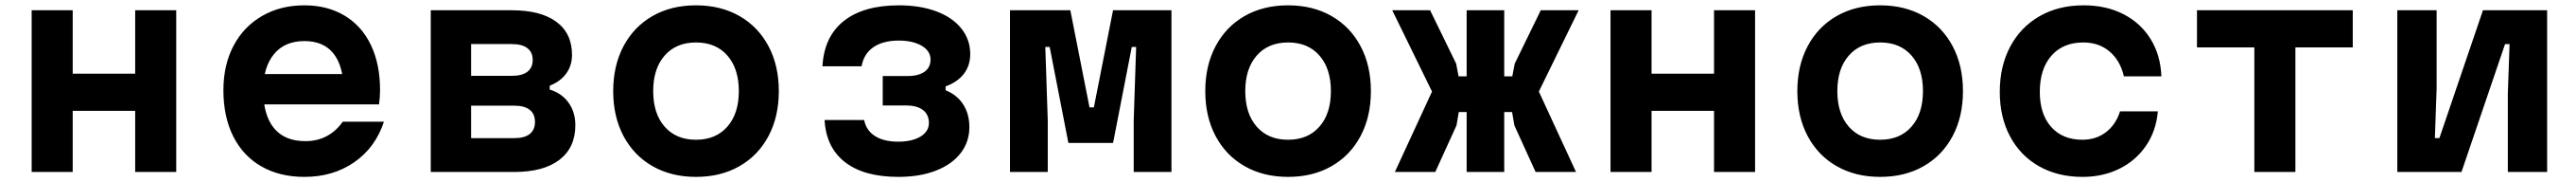

<svg xmlns="http://www.w3.org/2000/svg" viewBox="-20 -652 9790 690"><path d="M100.3 -613.1H256.3V-372.6H493.7V-613.1H649.7V0H493.7V-231.8H256.3V0H100.3Z M1333.7 -371.2 1285.5 -310.3Q1285.5 -400.7 1247.8 -448.5Q1210.1 -496.3 1136.7 -496.3Q1061.9 -496.3 1021.1 -446.7Q980.3 -397.1 980.3 -310.3Q980.3 -216.4 1020.8 -166.6Q1061.2 -116.9 1140.7 -116.9Q1185.8 -116.9 1221.8 -136Q1257.7 -155.1 1282.5 -190.6H1439Q1406.8 -92.7 1326.4 -37Q1246 18.6 1136.7 18.6Q1042.8 18.6 973.2 -21.2Q903.6 -61 866.3 -135.1Q829 -209.3 829 -310.3Q829 -405.9 867.6 -478.7Q906.2 -551.5 976.2 -591.6Q1046.1 -631.8 1136.7 -631.8Q1223.9 -631.8 1289 -593.1Q1354.1 -554.5 1389.2 -481.9Q1424.3 -409.2 1424.3 -310.9Q1424.3 -283.5 1420.3 -256.1H954.7V-371.2Z M1617 -613.1H1925.4Q2034.9 -613.1 2094.4 -569.3Q2153.8 -525.5 2153.8 -443.8Q2153.8 -403.2 2131.4 -372.8Q2109.1 -342.5 2069.1 -327.2V-312.5Q2115.4 -298.2 2140.9 -262.4Q2166.4 -226.5 2166.4 -177.2Q2166.4 -92.3 2106 -46.1Q2045.6 0 1934.1 0H1617ZM2013 -189.8Q2013 -220.3 1992.9 -235.8Q1972.9 -251.4 1934.1 -251.4H1770.3V-128.3H1934.1Q1972.9 -128.3 1992.9 -143.8Q2013 -159.4 2013 -189.8ZM2004.4 -424.7Q2004.4 -453.7 1984.3 -469.3Q1964.2 -484.9 1925.4 -484.9H1770.3V-364.5H1925.4Q1964.2 -364.5 1984.3 -380Q2004.4 -395.6 2004.4 -424.7Z M2310.3 -306.6Q2310.3 -403.4 2349.6 -477.1Q2388.9 -550.8 2459.9 -591.3Q2530.9 -631.8 2624.9 -631.8Q2718.9 -631.8 2790 -591.3Q2861.1 -550.8 2900.4 -477.1Q2939.7 -403.4 2939.7 -306.6Q2939.7 -209.7 2900.4 -136Q2861.1 -62.3 2790.1 -21.9Q2719.1 18.6 2625.1 18.6Q2531.1 18.6 2460 -21.9Q2388.9 -62.3 2349.6 -136Q2310.3 -209.7 2310.3 -306.6ZM2787.7 -306.6Q2787.7 -391.8 2744.2 -441.4Q2700.7 -491 2625.1 -491Q2549.5 -491 2505.9 -441.4Q2462.3 -391.8 2462.3 -306.6Q2462.3 -221.3 2505.8 -171.8Q2549.3 -122.2 2624.9 -122.2Q2700.5 -122.2 2744.1 -171.8Q2787.7 -221.3 2787.7 -306.6Z M3113.5 -197.1H3263.9Q3271.9 -157.1 3305.5 -136Q3339.2 -114.9 3393.9 -114.9Q3428.7 -114.9 3454.8 -123.6Q3480.9 -132.3 3495.5 -148.2Q3510.1 -164.1 3510.1 -185.2Q3510.1 -217.6 3487.6 -234.8Q3465.2 -252.1 3423.1 -252.1H3334.6V-363.8H3429.4Q3470.8 -363.8 3493.6 -380.2Q3516.3 -396.6 3516.3 -426.7Q3516.3 -447.7 3501.5 -463.8Q3486.6 -479.8 3459.3 -489Q3432.1 -498.2 3396.3 -498.2Q3335.5 -498.2 3299.1 -473.1Q3262.6 -448 3254.2 -400.6H3105.5Q3111.5 -512.8 3186.5 -572.3Q3261.5 -631.8 3396.3 -631.8Q3477.2 -631.8 3538.7 -608.8Q3600.1 -585.8 3633.6 -543.6Q3667.1 -501.5 3667.1 -447.1Q3667.1 -403.5 3642.8 -372Q3618.4 -340.5 3573.5 -324.5V-309.9Q3617.4 -291.9 3640.6 -255.8Q3663.8 -219.6 3663.8 -169.9Q3663.8 -114 3630.5 -71.2Q3597.1 -28.3 3536 -4.9Q3474.9 18.6 3393.9 18.6Q3264.1 18.6 3191.8 -36.8Q3119.5 -92.3 3113.5 -197.1Z M3818.2 -613.1H4047.5L4120.4 -244.9H4136.9L4209.8 -613.1H4431.8V0H4288.3V-194.9L4297.6 -474H4281L4209.9 -110H4040.1L3969 -474H3952.4L3961.7 -194.9V0H3818.2Z M4560.3 -306.6Q4560.3 -403.4 4599.6 -477.1Q4638.9 -550.8 4709.9 -591.3Q4780.9 -631.8 4874.9 -631.8Q4968.9 -631.8 5040 -591.3Q5111.1 -550.8 5150.4 -477.1Q5189.7 -403.4 5189.7 -306.6Q5189.7 -209.7 5150.4 -136Q5111.1 -62.3 5040.1 -21.9Q4969.1 18.6 4875.1 18.6Q4781.1 18.6 4710 -21.9Q4638.9 -62.3 4599.6 -136Q4560.3 -209.7 4560.3 -306.6ZM5037.7 -306.6Q5037.7 -391.8 4994.2 -441.4Q4950.7 -491 4875.1 -491Q4799.5 -491 4755.9 -441.4Q4712.3 -391.8 4712.3 -306.6Q4712.3 -221.3 4755.8 -171.8Q4799.3 -122.2 4874.9 -122.2Q4950.5 -122.2 4994.1 -171.8Q5037.7 -221.3 5037.7 -306.6Z M5735 -176.5 5726.3 -227.2H5686.4V-362.6H5727L5736.3 -410.7L5835.3 -613.1H5979.2L5828 -304.9L5969.2 0H5815.6ZM5422 -304.9 5270.8 -613.1H5414.7L5513.7 -410.7L5523 -362.6H5563.6V-227.2H5523.7L5515 -176.5L5434.4 0H5280.8ZM5553.6 -613.1H5696.4V0H5553.6Z M6100.3 -613.1H6256.3V-372.6H6493.7V-613.1H6649.7V0H6493.7V-231.8H6256.3V0H6100.3Z M6810.3 -306.6Q6810.3 -403.4 6849.6 -477.1Q6888.9 -550.8 6959.9 -591.3Q7030.9 -631.8 7124.9 -631.8Q7218.9 -631.8 7290 -591.3Q7361.1 -550.8 7400.4 -477.1Q7439.7 -403.4 7439.7 -306.6Q7439.7 -209.7 7400.4 -136Q7361.1 -62.3 7290.1 -21.9Q7219.1 18.6 7125.1 18.6Q7031.1 18.6 6960 -21.9Q6888.9 -62.3 6849.6 -136Q6810.3 -209.7 6810.3 -306.6ZM7287.7 -306.6Q7287.7 -391.8 7244.2 -441.4Q7200.7 -491 7125.1 -491Q7049.5 -491 7005.9 -441.4Q6962.3 -391.8 6962.3 -306.6Q6962.3 -221.3 7005.8 -171.8Q7049.3 -122.2 7124.9 -122.2Q7200.5 -122.2 7244.1 -171.8Q7287.7 -221.3 7287.7 -306.6Z M7579.6 -303.6Q7579.6 -401.2 7619.4 -475.5Q7659.2 -549.8 7731.2 -590.8Q7803.1 -631.8 7898.3 -631.8Q7984.3 -631.8 8049.9 -598.1Q8115.5 -564.4 8153.1 -503.5Q8190.7 -442.7 8193.7 -362.7H8051.3Q8037.3 -422.5 7996.9 -456.7Q7956.5 -491 7897 -491Q7820.1 -491 7775.9 -440.9Q7731.7 -390.7 7731.7 -303.6Q7731.7 -219.1 7775.1 -170.6Q7818.4 -122.2 7893.6 -122.2Q7945.2 -122.2 7982.9 -150.7Q8020.6 -179.3 8036.6 -229.8H8180.3Q8173.9 -156.1 8135.5 -99.7Q8097.1 -43.3 8034.3 -12.3Q7971.5 18.6 7893.8 18.6Q7799.9 18.6 7728.7 -21.7Q7657.5 -62 7618.6 -135Q7579.6 -208 7579.6 -303.6Z M8547 -472.3H8329V-613.1H8921V-472.3H8703V0H8547Z M9090.3 -613.1H9239.7V-316.2L9233.1 -128.5H9250.3L9415.8 -613.1H9659.7V0H9510.3V-296.9L9516.9 -484.7H9499.7L9334.2 0H9090.3Z"/></svg>

Font: Martian Mono Custom sWd Rg
Style: Regular
Weight: 400
Width: 6
Monospace: yes
Designer: Alex Havermale
Foundry: Evil Martians
Version: Version 1.000